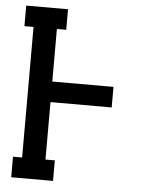

<svg xmlns="http://www.w3.org/2000/svg" viewBox="-53 -777 605 819"><g transform="rotate(5 250.0 -367.5)"><path d="M26 0V-88H65V-647H26V-735H205V-647H165V-422H427V-334H165V-88H205V0Z"/></g></svg>

Font: Iosevka Slab Semibold
Style: Regular
Weight: 600
Monospace: yes
Designer: Belleve Invis
Foundry: Belleve Invis
Version: Version 11.1.1; ttfautohint (v1.8.3)